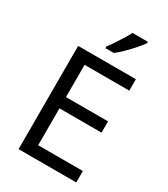

<svg xmlns="http://www.w3.org/2000/svg" viewBox="-226 -1047 1008 1150"><g transform="rotate(30 278.0 -472.0)"><path d="M496 0H97V-714H496V-635H187V-412H478V-334H187V-79H496ZM446 -934Q434 -916 409 -887.5Q384 -859 355.5 -830.5Q327 -802 303 -784H245V-796Q260 -815 277.5 -841Q295 -867 312 -894.5Q329 -922 340 -944H446Z"/></g></svg>

Font: TSCustom
Style: Regular
Weight: 400
Designer: Monotype Design Team
Foundry: Monotype Imaging Inc.
Version: Version 2.004; ttfautohint (v1.8.3) -l 8 -r 50 -G 200 -x 14 